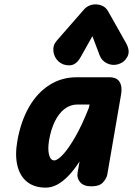

<svg xmlns="http://www.w3.org/2000/svg" viewBox="-20 -855 619 881"><path d="M190 6Q138 6 104.8 -20.2Q71.5 -46.5 59.8 -95.2Q48 -144 60 -210.5Q76 -299.5 113.5 -364.5Q151 -429.5 206.8 -465Q262.5 -500.5 332 -500.5H481.5Q516 -500.5 529 -478.8Q542 -457 535.5 -421L472 -52.5Q469 -37 453 -18.5Q437 0 398 0Q364 0 347.8 -19Q331.5 -38 336 -62.5L345 -114Q319.5 -74.5 293.5 -47.8Q267.5 -21 241.8 -7.5Q216 6 190 6ZM229 -119Q244 -119 269.5 -146.5Q295 -174 326 -228Q357 -282 388 -361L391 -375.5H336Q302.5 -375.5 276 -355Q249.5 -334.5 231.5 -297.5Q213.5 -260.5 205 -210.5Q198.5 -169.5 205.2 -144.2Q212 -119 229 -119ZM523.5 -560.5Q496.5 -552.5 471.8 -564Q447 -575.5 437.5 -600.5L404 -689L350 -593Q330 -556.5 300 -555.2Q270 -554 248.5 -573Q228 -592.5 225 -620Q222 -647.5 240.5 -668.5L365 -811Q376 -823.5 389.8 -829.2Q403.5 -835 417.5 -835Q434.5 -835 450.2 -828Q466 -821 476.5 -802.5L558 -658Q578.5 -621.5 564.8 -595.2Q551 -569 523.5 -560.5Z"/></svg>

Font: Edu AU VIC WA NT Hand
Style: Bold
Weight: 700
Version: Version 1.001